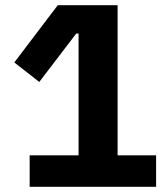

<svg xmlns="http://www.w3.org/2000/svg" viewBox="-20 -718 640 738"><path d="M94 0V-121H282V-589H273L131 -403L35 -478L202 -698H432V-121H580V0Z"/></svg>

Font: Anuphan
Style: Bold
Weight: 700
Designer: Mike Abbink, Paul van der Laan, Pieter van Rosmalen, Mint Tantisuwanna
Foundry: Bold Monday; Cadson Demak
Version: Version 3.002;hotconv 1.0.109;makeotfexe 2.5.65596